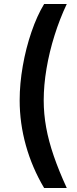

<svg xmlns="http://www.w3.org/2000/svg" viewBox="-20 -788 380 948"><path d="M77.1 -292.5Q77.1 -374.5 92.5 -462.4Q107.9 -550.3 135.3 -630.1Q162.6 -710 197.8 -768.1H309.6Q274.9 -694.8 249.3 -613.3Q223.6 -531.7 209.7 -449.5Q195.8 -367.2 195.8 -292.5Q195.8 -225.6 208 -158.4Q220.2 -91.3 245.4 -18.1Q270.5 55.2 309.6 140.1H197.8Q138.7 40.5 107.9 -69.6Q77.1 -179.7 77.1 -292.5Z"/></svg>

Font: Inter Cardless Tabular Medium
Style: Regular
Weight: 500
Designer: Rasmus Andersson
Foundry: rsms
Version: Version 4.000;git-4fc901f